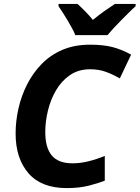

<svg xmlns="http://www.w3.org/2000/svg" viewBox="-20 -954 715 984"><path d="M322 10Q192 10 126 -66Q60 -142 60 -270Q60 -333 74.5 -397.5Q89 -462 118.5 -520.5Q148 -579 193 -625.5Q238 -672 300 -698.5Q362 -725 442 -725Q510 -725 557.5 -712.5Q605 -700 652 -674L594 -552Q560 -572 523.5 -585.5Q487 -599 442 -599Q382 -599 338.5 -569Q295 -539 267 -491Q239 -443 225.5 -386.5Q212 -330 212 -278Q212 -197 245.5 -157Q279 -117 352 -117Q392 -117 434 -127.5Q476 -138 517 -155V-28Q487 -16 437 -3Q387 10 322 10ZM280 -934H377Q394 -919 416.5 -896Q439 -873 456 -852Q485 -876 512.5 -895.5Q540 -915 569 -934H675V-922Q660 -909 641 -890Q622 -871 601.5 -850.5Q581 -830 562.5 -810Q544 -790 531 -774H366Q359 -792 348 -811.5Q337 -831 325.5 -851Q314 -871 302 -889Q290 -907 280 -922Z"/></svg>

Font: BC Sans
Style: Bold Italic
Weight: 700
Italic angle: -12°
Designer: Monotype Design Team
Province of B.C.
Foundry: Monotype Imaging Inc.
Version: Version 2.000;GOOG;noto-source:20170915:90ef993387c0